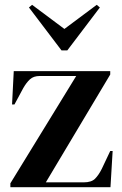

<svg xmlns="http://www.w3.org/2000/svg" viewBox="-20 -776 505 796"><path d="M23 0V-16L296 -461H145Q119 -461 104 -447Q89 -433 76 -410L40 -343H30L37 -481H437V-467L170 -20H327Q359 -20 374 -35Q389 -50 402 -76L437 -150H447L438 0ZM235 -567 100 -745 113 -756 247 -656 381 -756 394 -745 259 -567Z"/></svg>

Font: DeepMind Serif Display
Style: Regular
Weight: 400
Designer: Frank Grießhammer / Modifications: Colophon Foundry
Foundry: Colophon Foundry
Version: Version 5.003; ttfautohint (v1.8.2)